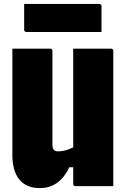

<svg xmlns="http://www.w3.org/2000/svg" viewBox="-20 -948 640 978"><path d="M557 0Q529 0 493.5 0Q458 0 423.5 0Q389 0 364 0Q362 0 360 -0.5Q358 -1 357 -2Q356 -3 355 -4.5Q354 -6 353.5 -7.5Q353 -9 353 -11Q353 -97 353 -183Q353 -269 353 -355.5Q353 -442 353 -528Q353 -614 353 -700Q380 -700 414.5 -700Q449 -700 484.5 -700Q520 -700 546 -700Q550 -700 552 -698.5Q554 -697 555.5 -695Q557 -693 557 -689Q557 -616 557 -542.5Q557 -469 557 -395.5Q557 -322 557 -248.5Q557 -175 557 -102Q557 -74 557 -48Q557 -22 557 0ZM182 10Q148 10 122 -1Q96 -12 78.5 -33.5Q61 -55 52 -86.5Q43 -118 43 -158Q43 -232 43 -306Q43 -380 43 -453.5Q43 -527 43 -600Q43 -626 43 -650.5Q43 -675 43 -700Q91 -700 139.5 -700Q188 -700 236 -700Q240 -700 242 -698.5Q244 -697 245.5 -695Q247 -693 247 -689Q247 -611 247 -530.5Q247 -450 247 -370Q247 -290 247 -211Q247 -193 254 -185Q261 -177 276 -177Q291 -177 309 -181Q327 -185 348.5 -195.5Q370 -206 396 -224V-96H333Q316 -60 293.5 -36.5Q271 -13 244 -1.5Q217 10 182 10ZM103 -928H486Q491 -928 494 -925Q497 -922 497 -917Q497 -882 497 -850.5Q497 -819 497 -785H114Q111 -785 108.5 -786.5Q106 -788 104.5 -790.5Q103 -793 103 -796Q103 -830 103 -861.5Q103 -893 103 -928Z"/></svg>

Font: Recursive Monospace Black
Style: Regular
Weight: 900
Version: Version 1.047